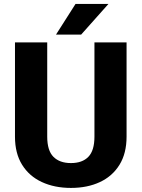

<svg xmlns="http://www.w3.org/2000/svg" viewBox="-20 -921 702 951"><path d="M447.8 -710.9H606.9V-244.1Q606.9 -161.6 572 -105Q537.1 -48.3 475.1 -19.3Q413.1 9.8 331.5 9.8Q250 9.8 187.3 -19.3Q124.5 -48.3 89.4 -105Q54.2 -161.6 54.2 -244.1V-710.9H213.9V-244.1Q213.9 -175.3 244.6 -144.3Q275.4 -113.3 331.5 -113.3Q387.7 -113.3 417.7 -144.3Q447.8 -175.3 447.8 -244.1ZM257.3 -749.5 354 -901.4H517.1L381.8 -749.5Z"/></svg>

Font: Vazirmatn UI ExtraBold
Style: Regular
Weight: 800
Designer: Saber Rastikerdar
Foundry: Saber Rastikerdar
Version: Version 33.003